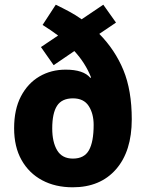

<svg xmlns="http://www.w3.org/2000/svg" viewBox="-20 -879 621 816"><path d="M217 -859Q246 -845 274 -830Q302 -815 327 -797L419 -859L473 -783L402 -735Q469 -667 504.5 -581Q540 -495 540 -372Q540 -236 473 -159.5Q406 -83 289 -83Q215 -83 159 -113Q103 -143 71.5 -199Q40 -255 40 -334Q40 -414 69 -469.5Q98 -525 147.5 -554Q197 -583 259 -583Q335 -583 364 -548L367 -550Q343 -611 296 -662L208 -602L154 -679L227 -728Q212 -739 195.5 -750.5Q179 -762 161 -773ZM290 -461Q243 -461 222.5 -429.5Q202 -398 202 -333Q202 -275 223 -240Q244 -205 290 -205Q338 -205 358 -240.5Q378 -276 378 -348Q378 -396 357 -428.5Q336 -461 290 -461Z"/></svg>

Font: Noto Sans Telugu UI SemiCondensed ExtraBold
Style: Regular
Weight: 800
Width: 4
Designer: Jelle Bosma - Monotype Design Team
Foundry: Monotype Imaging Inc.
Version: Version 2.005; ttfautohint (v1.8.4.7-5d5b)